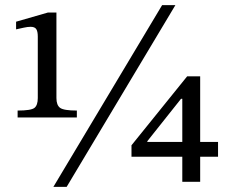

<svg xmlns="http://www.w3.org/2000/svg" viewBox="-20 -712 901 752"><path d="M281 -252H49V-279Q102 -279 115 -289.5Q128 -300 128 -328V-569Q128 -589 122 -598Q116 -607 100 -607Q88 -607 72.5 -603.5Q57 -600 43 -597V-627L168 -663H201V-328Q201 -300 215.5 -289.5Q230 -279 281 -279ZM241 20H189L615 -692H667ZM764 0H694V-98H495V-143L713 -413H764V-156H834V-98H764ZM557 -159V-156H694V-325H689Z"/></svg>

Font: STIX Two Text
Style: Regular
Weight: 400
Designer: Ross Mills, John Hudson & Paul Hanslow, Tiro Typeworks Ltd; with prior portions MicroPress Inc., and Coen Hoffman.
Foundry: Tiro Typeworks Ltd
Version: Version 2.13 b171